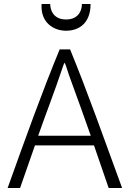

<svg xmlns="http://www.w3.org/2000/svg" viewBox="-20 -936 652 956"><path d="M80 0 154 -212H448L521 0H588C493 -259 418 -473 329 -690H277C188 -474 111 -259 18 0ZM170 -260C210 -374 253 -484 288 -589C293 -604 297 -617 302 -624C310 -608 317 -578 334 -533C366 -445 399 -355 432 -260ZM309 -783C376 -783 431 -823 431 -916H388C388 -897 380 -839 309 -839C238 -839 230 -897 230 -916H187C181 -824 246 -783 309 -783Z"/></svg>

Font: Repo Light
Style: Regular
Weight: 300
Designer: Stefan Peev
Foundry: Context Ltd
Version: Version 001.502